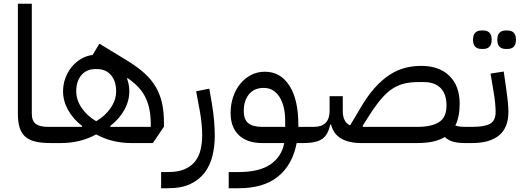

<svg xmlns="http://www.w3.org/2000/svg" viewBox="-20 -760 2766 1020"><path d="M249 0Q201 0 167.5 -8Q134 -16 113.5 -34.5Q93 -53 84 -83Q75 -113 75 -156V-740H149V-156Q149 -118 170 -102Q191 -86 235 -86H270V-20L250 0Z M250 -66 270 -86H415L417 -90Q368 -128 341.5 -176Q315 -224 315 -275Q315 -312 327.5 -345.5Q340 -379 361 -404.5Q382 -430 410.5 -447Q439 -464 472 -468L508 -528L659 -436Q711 -404 747.5 -371Q784 -338 807 -299Q830 -260 840.5 -213.5Q851 -167 851 -107V-87L792 0H678Q627 0 580 -11.5Q533 -23 491 -46Q449 -23 402 -11.5Q355 0 304 0H250ZM491 -116Q539 -144 568 -186.5Q597 -229 597 -275Q597 -329 569.5 -361Q542 -393 496 -393H486Q440 -393 412.5 -361Q385 -329 385 -275Q385 -229 414 -186.5Q443 -144 491 -116ZM655 -342Q667 -310 667 -275Q667 -224 640.5 -176Q614 -128 565 -90L567 -86H781V-97Q781 -142 774 -178Q767 -214 752 -244Q737 -274 713.5 -298.5Q690 -323 658 -345Z M836 154H873Q928 154 963 138Q998 122 1018 95.5Q1038 69 1046 33.5Q1054 -2 1054 -41Q1054 -70 1051 -101.5Q1048 -133 1043 -162L1022 -275L1092 -289L1105 -213Q1121 -121 1121 -39Q1121 16 1109 66.5Q1097 117 1068.5 155.5Q1040 194 992.5 217Q945 240 873 240H836Z M1195 154H1248Q1357 154 1416.5 113.5Q1476 73 1490 0H1373Q1293 0 1249 -42Q1205 -84 1205 -160Q1205 -205 1218.5 -245Q1232 -285 1256 -314.5Q1280 -344 1313.5 -361.5Q1347 -379 1387 -379Q1470 -379 1517.5 -305Q1565 -231 1565 -97V-86H1611V-20L1591 0H1556Q1534 115 1457.5 177.5Q1381 240 1248 240H1195ZM1275 -170Q1275 -126 1298.5 -106Q1322 -86 1373 -86H1495V-117Q1495 -198 1464.5 -245.5Q1434 -293 1381 -293Q1330 -293 1302.5 -259Q1275 -225 1275 -170Z M2453 0Q2415 0 2389.5 -6.5Q2364 -13 2343 -32Q2291 0 2197 0H1901Q1763 0 1739 -98H1734Q1723 -43 1691 -21.5Q1659 0 1591 0V-66L1611 -86H1646Q1731 -86 1731 -171V-249H1801V-171Q1801 -111 1840 -94L1893 -183Q1931 -249 1970 -292.5Q2009 -336 2049 -362Q2089 -388 2130.5 -399Q2172 -410 2217 -410Q2314 -410 2368 -356.5Q2422 -303 2422 -209Q2422 -139 2399 -93Q2420 -86 2453 -86H2473V-20ZM2197 -86Q2272 -86 2312 -111Q2352 -136 2352 -199Q2352 -261 2320.5 -292.5Q2289 -324 2232 -324H2202Q2162 -324 2129.5 -316.5Q2097 -309 2067.5 -290.5Q2038 -272 2009.5 -239.5Q1981 -207 1949 -158L1906 -91L1909 -86Z M2453 -66 2473 -86H2488Q2554 -86 2583.5 -102.5Q2613 -119 2613 -166Q2613 -184 2610.5 -212Q2608 -240 2600 -286L2586 -369L2656 -380L2668 -297Q2675 -248 2678 -217Q2681 -186 2681 -166Q2681 -82 2631.5 -41Q2582 0 2488 0H2453ZM2666 -500Q2646 -500 2634 -511.5Q2622 -523 2622 -549Q2622 -575 2634 -586.5Q2646 -598 2666 -598H2677Q2697 -598 2709 -586.5Q2721 -575 2721 -549Q2721 -523 2709 -511.5Q2697 -500 2677 -500ZM2537 -500Q2517 -500 2505 -511.5Q2493 -523 2493 -549Q2493 -575 2505 -586.5Q2517 -598 2537 -598H2548Q2568 -598 2580 -586.5Q2592 -575 2592 -549Q2592 -523 2580 -511.5Q2568 -500 2548 -500Z"/></svg>

Font: IBM Plex Sans Arabic
Style: Regular
Weight: 400
Designer: Mike Abbink, Paul van der Laan, Pieter van Rosmalen, Wael Morcos, Khajak Apelian
Foundry: Bold Monday
Version: Version 1.005